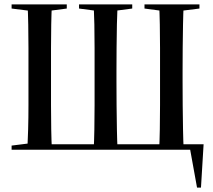

<svg xmlns="http://www.w3.org/2000/svg" viewBox="-20 -684 971 877"><path d="M105 0Q107 -40 108.5 -93Q110 -146 110 -203.5Q110 -261 110 -313V-357Q110 -409 110 -464.5Q110 -520 109 -572Q108 -624 106 -664H217Q215 -624 214 -572Q213 -520 213 -464.5Q213 -409 213 -357V-313Q213 -261 213 -203.5Q213 -146 214 -93Q215 -40 217 0ZM408 0Q410 -40 411 -93Q412 -146 412 -203.5Q412 -261 412 -313V-357Q412 -409 412 -464.5Q412 -520 411 -572Q410 -624 408 -664H517Q515 -624 514 -572.5Q513 -521 512.5 -465Q512 -409 512 -357V-313Q512 -261 512.5 -203.5Q513 -146 514 -93Q515 -40 517 0ZM707 0Q709 -40 710 -93Q711 -146 711 -203.5Q711 -261 711 -313V-357Q711 -409 711 -464.5Q711 -520 710 -572Q709 -624 707 -664H819Q817 -624 816 -572.5Q815 -521 814.5 -465Q814 -409 814 -357V-313Q814 -261 814.5 -203.5Q815 -146 816 -93Q817 -40 819 0ZM160 0V-25H910L898 173H880L846 -15L883 0ZM33 -645V-664H285V-645L186 -632H137ZM341 -645V-664H584V-645L485 -632H439ZM640 -645V-664H891V-645L787 -632H738ZM33 0V-19L137 -32H186L190 0Z"/></svg>

Font: Source Serif 4 60pt SemiBold
Style: Regular
Weight: 600
Version: Version 4.004;hotconv 1.0.116;makeotfexe 2.5.65601